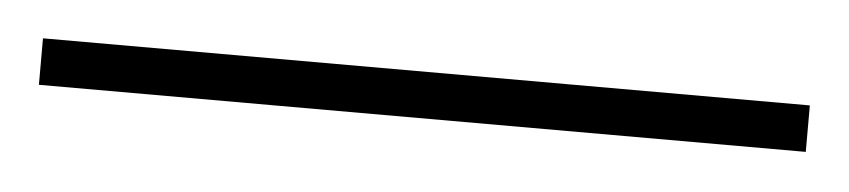

<svg xmlns="http://www.w3.org/2000/svg" viewBox="-26 -826 473 107"><g transform="rotate(5 210.5 -773.0)"><path d="M425 -760H-4V-786H425Z"/></g></svg>

Font: Noto Sans Devanagari UI Condensed Thin
Style: Regular
Weight: 100
Width: 3
Designer: Jelle Bosma - Monotype Design Team
Foundry: Monotype Imaging Inc.
Version: Version 2.004; ttfautohint (v1.8.4.7-5d5b)